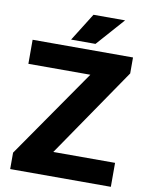

<svg xmlns="http://www.w3.org/2000/svg" viewBox="-97 -970 804 1040"><g transform="rotate(10 305.0 -450.5)"><path d="M246.1 -131.8H585.9V0H32.2V-90.3L371.1 -578.6H30.3V-710.9H582.5V-623ZM331.5 -901.4H505.4L369.6 -748H235.4Z"/></g></svg>

Font: Roboto
Style: Regular
Weight: 900
Designer: Google
Version: Version 2.001171; 2014